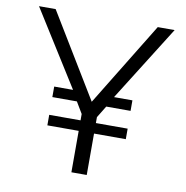

<svg xmlns="http://www.w3.org/2000/svg" viewBox="-80 -786 835 863"><g transform="rotate(10 338.0 -355.0)"><path d="M648 -710 432 -366H516V-318H405L372 -264V-237H517V-189H372V0H302V-189H159V-237H302V-266L271 -318H159V-366H245L29 -710H105L337 -328L571 -710Z"/></g></svg>

Font: Raleway
Style: Regular
Weight: 400
Designer: Matt McInerney, Pablo Impallari, Rodrigo Fuenzalida
Foundry: Matt McInerney, Pablo Impallari, Rodrigo Fuenzalida
Version: Version 1.000;PS 001.001;hotconv 1.0.56; ttfautohint (v1.5)